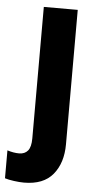

<svg xmlns="http://www.w3.org/2000/svg" viewBox="-100 -649 430 857"><g transform="rotate(5 114.5 -220.5)"><path d="M41 174Q21 174 -4.5 170.5Q-30 167 -45 162V37Q-17 46 8 46Q33 46 47 29.5Q61 13 61 -26V-615H213V-13Q213 71 170.5 122.5Q128 174 41 174Z"/></g></svg>

Font: Noto Sans Malayalam UI Condensed ExtraBold
Style: Regular
Weight: 800
Width: 3
Designer: Jelle Bosma - Monotype Design Team
Foundry: Monotype Imaging Inc.
Version: Version 2.104; ttfautohint (v1.8.4.7-5d5b)